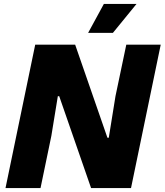

<svg xmlns="http://www.w3.org/2000/svg" viewBox="-20 -956 837 976"><path d="M159 -729H362L526 -256H533L567 -467L622 -729H797L646 0H443L281 -467H274L241 -265L186 0H8ZM508 -936H674L554 -789H428Z"/></svg>

Font: Mona Sans ExtraBold
Style: Italic
Weight: 800
Italic angle: -11.7°
Designer: Deni Anggara
Foundry: GitHub
Version: Version 2.000